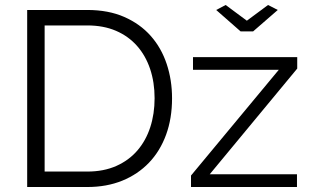

<svg xmlns="http://www.w3.org/2000/svg" viewBox="-20 -750 1246 770"><path d="M885 -730 970 -667 1055 -730 1094 -710 995 -624H945L847 -710ZM746 -46 1098 -470H754V-521H1172V-475L821 -51H1171V0H746ZM89 0V-710H330Q415 -710 478.5 -682Q542 -654 584.5 -606Q627 -558 648.5 -493.5Q670 -429 670 -356Q670 -275 646 -209.5Q622 -144 577.5 -97.5Q533 -51 470.5 -25.5Q408 0 330 0ZM600 -356Q600 -420 582 -473.5Q564 -527 529.5 -566Q495 -605 445 -626.5Q395 -648 330 -648H159V-62H330Q396 -62 446.5 -84.5Q497 -107 531 -146.5Q565 -186 582.5 -239.5Q600 -293 600 -356Z"/></svg>

Font: Boldmen
Style: Regular
Weight: 400
Designer: Matt McInerney, Pablo Impallari, Rodrigo Fuenzalida
Foundry: LIVING CONCEPT
Version: Version 1.000